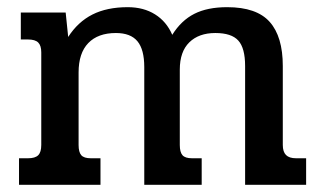

<svg xmlns="http://www.w3.org/2000/svg" viewBox="-20 -515 896 535"><path d="M33 -74H58Q78 -74 86.5 -82.5Q95 -91 95 -111V-369Q95 -388 86.5 -396.5Q78 -405 58 -405H38V-480H163L170 -412Q197 -454 237.5 -474.5Q278 -495 336 -495Q380 -495 412 -475Q444 -455 460 -418Q485 -458 521.5 -476.5Q558 -495 613 -495Q695 -495 731.5 -454Q768 -413 768 -331V-111Q768 -92 777 -83Q786 -74 805 -74H833V0H663V-331Q663 -381 644 -402Q625 -423 580 -423Q534 -423 507.5 -397Q481 -371 481 -321V-111Q481 -91 488.5 -82.5Q496 -74 515 -74H542V0H382V-328Q382 -377 363 -400Q344 -423 303 -423Q253 -423 226 -395Q199 -367 199 -313V-111Q199 -91 206.5 -82.5Q214 -74 233 -74H260V0H33Z"/></svg>

Font: Pridi
Style: Regular
Weight: 400
Designer: Katatrad Team
Foundry: CadsonDemak
Version: Version 1.001